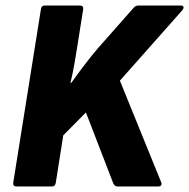

<svg xmlns="http://www.w3.org/2000/svg" viewBox="-20 -675 684 695"><path d="M40 0Q26 0 28 -14L128 -641Q130 -655 141 -655H269Q283 -655 281 -641L259 -502Q254 -470 248.5 -439Q243 -408 235 -375H238Q260 -406 285.5 -439.5Q311 -473 335 -501L463 -646Q470 -655 481 -655H635Q642 -655 644 -650.5Q646 -646 640 -638L414 -383L564 -14Q566 -8 563 -4Q560 0 553 0H405Q394 0 389 -14L291 -268L209 -185L182 -14Q180 0 168 0Z"/></svg>

Font: Sofia Sans Semi Condensed Black
Style: Italic
Weight: 900
Italic angle: -9°
Version: Version 4.100